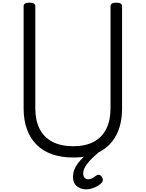

<svg xmlns="http://www.w3.org/2000/svg" viewBox="-20 -1168 1098 1447"><path d="M532 19Q442 19 372.5 -5.5Q303 -30 255.5 -77.5Q208 -125 183 -194Q158 -263 158 -352V-1121Q158 -1135 169 -1141.5Q180 -1148 202 -1148Q224 -1148 235 -1141.5Q246 -1135 246 -1121V-352Q246 -261 278.5 -197Q311 -133 375 -99.5Q439 -66 532 -66Q624 -66 686.5 -99.5Q749 -133 781 -197Q813 -261 813 -352V-1121Q813 -1135 824 -1141.5Q835 -1148 856 -1148Q900 -1148 900 -1121V-352Q900 -234 857 -151Q814 -68 732 -24.5Q650 19 532 19ZM629 259Q589 259 559.5 235.5Q530 212 530 166Q530 139 539 113.5Q548 88 566 64Q584 40 610 15.5Q636 -9 670 -35L732 -36V-27Q709 -8 687 12.5Q665 33 647 54Q629 75 618 96.5Q607 118 607 137Q607 161 618 172Q629 183 645 183Q660 183 673 176.5Q686 170 705 155Q712 150 722 149.5Q732 149 742 158Q752 168 754.5 181Q757 194 752 202Q740 219 718.5 232Q697 245 673 252Q649 259 629 259Z"/></svg>

Font: Playwrite CL
Style: Regular
Weight: 400
Designer: Veronika Burian, José Scaglione
Foundry: TypeTogether
Version: Version 1.002